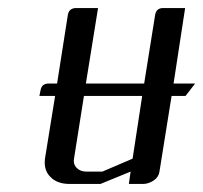

<svg xmlns="http://www.w3.org/2000/svg" viewBox="-20 -458 506 478"><path d="M78.1 -219.2 81.1 -233.9Q84 -250 101.1 -250H122.1L148.9 -420.9Q151.9 -438 169.9 -438H224.1L193.8 -250H338.9L366.2 -420.9Q369.1 -438 386.2 -438H440.9L412.1 -250H465.8L441.9 -219.2H407.2L377 -30.8Q375 -17.1 362.8 -8.8Q349.6 0 335.9 0H300.8L305.2 -30.8L230 0H153.8Q121.6 0 105 -18.1Q91.8 -31.2 91.3 -52.7Q91.3 -58.1 91.8 -62L117.2 -219.2ZM164.1 -62Q162.1 -48.8 170.9 -40Q180.2 -30.8 194.8 -30.8H234.9L310.1 -63L334 -219.2H189Z"/></svg>

Font: Hhenum
Style: Italic
Weight: 400
Designer: T. Christopher White
Version: Version 1.0